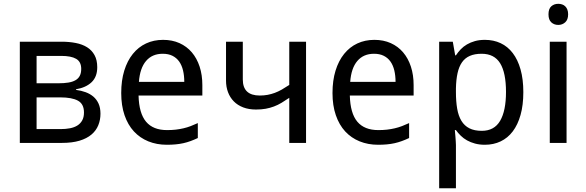

<svg xmlns="http://www.w3.org/2000/svg" viewBox="-20 -757 3106 1017"><path d="M495.1 -400.9Q495.1 -350.1 465.1 -321.5Q435.1 -293 382.8 -284.2V-280.8Q410.2 -277.3 433.8 -268.6Q457.5 -259.8 474.9 -244.9Q492.2 -230 502.2 -207.8Q512.2 -185.5 512.2 -154.8Q512.2 -122.1 500.7 -93.8Q489.3 -65.4 464.6 -44.4Q439.9 -23.4 401.1 -11.7Q362.3 0 307.1 0H85V-536.1H306.2Q346.7 -536.1 381.3 -529.3Q416 -522.5 441.2 -506.8Q466.3 -491.2 480.7 -465.1Q495.1 -439 495.1 -400.9ZM424.8 -161.1Q424.8 -206.1 393.1 -223.6Q361.3 -241.2 298.8 -241.2H173.8V-73.2H300.8Q328.1 -73.2 350.8 -77.6Q373.5 -82 389.9 -92.3Q406.2 -102.5 415.5 -119.4Q424.8 -136.2 424.8 -161.1ZM410.2 -392.1Q410.2 -429.7 383.5 -445.3Q356.9 -460.9 304.2 -460.9H173.8V-315.9H289.1Q319.3 -315.9 341.8 -319.6Q364.3 -323.2 379.6 -332Q395 -340.8 402.6 -355.5Q410.2 -370.1 410.2 -392.1Z M863.8 9.8Q810.1 9.8 765.6 -8.3Q721.2 -26.4 689.2 -61Q657.2 -95.7 639.6 -147Q622.1 -198.2 622.1 -264.2Q622.1 -330.6 638.2 -382.8Q654.3 -435.1 683.6 -471.4Q712.9 -507.8 753.7 -526.9Q794.4 -545.9 843.8 -545.9Q892.1 -545.9 930.7 -528.6Q969.2 -511.2 996.1 -479.7Q1022.9 -448.2 1037.4 -404.1Q1051.8 -359.9 1051.8 -306.2V-251H713.9Q716.3 -156.7 753.7 -112.3Q791 -67.9 864.7 -67.9Q889.6 -67.9 910.9 -70.3Q932.1 -72.8 951.9 -77.4Q971.7 -82 990.2 -89.1Q1008.8 -96.2 1027.8 -105V-25.9Q1008.3 -16.6 989.5 -9.8Q970.7 -2.9 950.9 1.5Q931.2 5.9 909.9 7.8Q888.7 9.8 863.8 9.8ZM841.8 -472.2Q786.1 -472.2 753.7 -434.1Q721.2 -396 715.8 -323.2H956.1Q956.1 -356.4 949.5 -384Q942.9 -411.6 929 -431.2Q915 -450.7 893.6 -461.4Q872.1 -472.2 841.8 -472.2Z M1266.1 -536.1V-335.9Q1266.1 -251 1356 -251Q1377.9 -251 1397.5 -254.6Q1417 -258.3 1435.5 -265.1Q1454.1 -272 1472.9 -282.7Q1491.7 -293.5 1512.2 -307.1V-536.1H1601.1V0H1512.2V-238.8Q1490.7 -224.1 1471.2 -212.4Q1451.7 -200.7 1430.9 -192.9Q1410.2 -185.1 1387.2 -180.9Q1364.3 -176.8 1335.9 -176.8Q1297.9 -176.8 1268.1 -188.2Q1238.3 -199.7 1218.3 -220.2Q1198.2 -240.7 1187.7 -268.8Q1177.2 -296.9 1177.2 -330.1V-536.1Z M1982.9 9.8Q1929.2 9.8 1884.8 -8.3Q1840.3 -26.4 1808.3 -61Q1776.4 -95.7 1758.8 -147Q1741.2 -198.2 1741.2 -264.2Q1741.2 -330.6 1757.3 -382.8Q1773.4 -435.1 1802.7 -471.4Q1832 -507.8 1872.8 -526.9Q1913.6 -545.9 1962.9 -545.9Q2011.2 -545.9 2049.8 -528.6Q2088.4 -511.2 2115.2 -479.7Q2142.1 -448.2 2156.5 -404.1Q2170.9 -359.9 2170.9 -306.2V-251H1833Q1835.4 -156.7 1872.8 -112.3Q1910.2 -67.9 1983.9 -67.9Q2008.8 -67.9 2030 -70.3Q2051.3 -72.8 2071 -77.4Q2090.8 -82 2109.4 -89.1Q2127.9 -96.2 2147 -105V-25.9Q2127.4 -16.6 2108.6 -9.8Q2089.8 -2.9 2070.1 1.5Q2050.3 5.9 2029.1 7.8Q2007.8 9.8 1982.9 9.8ZM1960.9 -472.2Q1905.3 -472.2 1872.8 -434.1Q1840.3 -396 1835 -323.2H2075.2Q2075.2 -356.4 2068.6 -384Q2062 -411.6 2048.1 -431.2Q2034.2 -450.7 2012.7 -461.4Q1991.2 -472.2 1960.9 -472.2Z M2548.3 9.8Q2519.5 9.8 2496.1 3.4Q2472.7 -2.9 2453.9 -13.4Q2435.1 -23.9 2420.7 -38.1Q2406.2 -52.2 2395 -67.9H2389.2Q2390.6 -51.3 2392.1 -36.1Q2393.1 -23.4 2394 -10Q2395 3.4 2395 11.2V240.2H2306.2V-536.1H2378.4L2391.1 -463.9H2395Q2406.2 -481 2420.4 -495.8Q2434.6 -510.7 2453.4 -521.7Q2472.2 -532.7 2495.6 -539.3Q2519 -545.9 2548.3 -545.9Q2594.2 -545.9 2631.8 -528.3Q2669.4 -510.7 2696 -475.8Q2722.7 -440.9 2737.3 -389.2Q2752 -337.4 2752 -269Q2752 -200.2 2737.3 -148.2Q2722.7 -96.2 2696 -61Q2669.4 -25.9 2631.8 -8.1Q2594.2 9.8 2548.3 9.8ZM2531.2 -472.2Q2494.1 -472.2 2468.5 -460.9Q2442.9 -449.7 2427 -426.8Q2411.1 -403.8 2403.6 -369.6Q2396 -335.4 2395 -289.1V-269Q2395 -219.7 2401.6 -181.4Q2408.2 -143.1 2424.1 -116.9Q2439.9 -90.8 2466.3 -77.4Q2492.7 -64 2532.2 -64Q2598.1 -64 2629.2 -117.2Q2660.2 -170.4 2660.2 -270Q2660.2 -371.6 2629.2 -421.9Q2598.1 -472.2 2531.2 -472.2Z M2981 0H2892.1V-536.1H2981ZM2885.3 -681.2Q2885.3 -710.4 2900.1 -723.6Q2915 -736.8 2937 -736.8Q2947.8 -736.8 2957.3 -733.6Q2966.8 -730.5 2973.9 -723.6Q2981 -716.8 2985.1 -706.3Q2989.3 -695.8 2989.3 -681.2Q2989.3 -652.8 2973.9 -638.9Q2958.5 -625 2937 -625Q2915 -625 2900.1 -638.7Q2885.3 -652.3 2885.3 -681.2Z"/></svg>

Font: Droid Sans
Style: Regular
Weight: 400
Foundry: Ascender Corporation
Version: Version 1.00 build 114